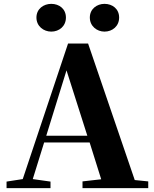

<svg xmlns="http://www.w3.org/2000/svg" viewBox="-20 -976 801 996"><path d="M246 -812C287 -812 322 -840 322 -885C322 -930 287 -956 246 -956C206 -956 169 -930 169 -885C169 -840 206 -812 246 -812ZM522 -812C563 -812 598 -840 598 -885C598 -930 563 -956 522 -956C483 -956 446 -930 446 -885C446 -840 483 -812 522 -812ZM325 -611 433 -272H220ZM408 0H749V-35L679 -42L437 -750H333L98 -47L14 -34V0H242V-34L150 -47L209 -237H445L505 -46L408 -35Z"/></svg>

Font: GenKiMin2 TW H
Style: Regular
Weight: 900
Version: Version 2.100;PS 2.1;hotconv 16.6.51;makeotf.lib2.5.65220 DE